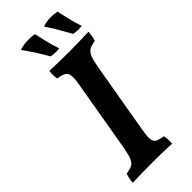

<svg xmlns="http://www.w3.org/2000/svg" viewBox="-276 -902 947 947"><g transform="rotate(-45 197.5 -429.0)"><path d="M179 -534Q185 -569 182 -587Q179 -605 165 -613Q151 -621 123 -625Q121 -637 120.5 -650.5Q120 -664 122 -679Q152 -678 186 -677Q220 -676 257 -676Q291 -676 326 -677Q361 -678 395 -679Q394 -665 392 -651.5Q390 -638 385 -625Q359 -621 344.5 -613Q330 -605 321.5 -585.5Q313 -566 306 -527L240 -144Q234 -108 236 -89Q238 -70 252 -63Q266 -56 294 -51Q296 -39 297 -25Q298 -11 296 3Q262 1 229.5 0.5Q197 0 161 0Q124 0 88 0.5Q52 1 23 3Q24 -13 26.5 -26Q29 -39 34 -51Q61 -55 75 -62.5Q89 -70 97 -88.5Q105 -107 112 -143ZM177 -725Q157 -760 137.5 -790.5Q118 -821 96 -851Q117 -859 146 -860.5Q175 -862 200 -857Q207 -827 215 -792Q223 -757 235 -723Q222 -721 208.5 -721.5Q195 -722 177 -725ZM334 -725Q314 -760 296.5 -791Q279 -822 258 -852Q278 -860 305.5 -861Q333 -862 357 -857Q364 -827 372 -792Q380 -757 392 -723Q379 -721 365.5 -721.5Q352 -722 334 -725Z"/></g></svg>

Font: Vollkorn SemiBold
Style: Italic
Weight: 600
Italic angle: -11°
Designer: Friedrich Althausen
Foundry: Friedrich Althausen
Version: Version 5.000